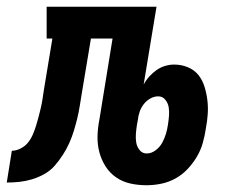

<svg xmlns="http://www.w3.org/2000/svg" viewBox="-76 -540 696 568"><path d="M358 8Q333 8 310 3Q287 -2 268 -15Q249 -28 236.5 -47.5Q224 -67 218 -89.5Q212 -112 212.5 -136.5Q213 -161 218 -186L257 -426H193L166 -264Q163 -246 160 -227Q157 -208 152.5 -189.5Q148 -171 142.5 -153Q137 -135 129 -117Q121 -99 110 -82Q99 -65 86 -50Q73 -35 55 -25Q37 -15 18.5 -9.5Q0 -4 -18.5 -2Q-37 0 -56 0L-41 -94Q-28 -94 -14.5 -101Q-1 -108 7.5 -119Q16 -130 21.5 -143Q27 -156 31 -169Q35 -182 38.5 -195.5Q42 -209 45 -222Q48 -235 50 -248.5Q52 -262 54 -275L79 -426H62V-520H387L349 -290Q356 -303 366 -314Q376 -325 387.5 -333Q399 -341 412.5 -345Q426 -349 439 -349Q461 -349 480 -341Q499 -333 511 -318Q523 -303 529 -283.5Q535 -264 537.5 -243.5Q540 -223 538.5 -202Q537 -181 533 -160Q530 -139 524 -117.5Q518 -96 506.5 -76.5Q495 -57 479 -40Q463 -23 443 -12Q423 -1 401 3.5Q379 8 358 8ZM358 -86Q372 -86 384.5 -95.5Q397 -105 404 -118Q411 -131 415 -144.5Q419 -158 421 -172Q423 -185 424 -198Q425 -211 423 -223Q421 -235 413 -245Q405 -255 392 -255Q380 -255 368.5 -248.5Q357 -242 349 -231.5Q341 -221 337 -209Q333 -197 332 -186L329 -170Q327 -157 326 -144Q325 -131 327 -118.5Q329 -106 337 -96Q345 -86 358 -86Z"/></svg>

Font: Iosevka HT Extrabold Extended
Style: Italic
Weight: 800
Width: 7
Italic angle: -9°
Monospace: yes
Designer: Belleve Invis
Foundry: Belleve Invis
Version: Version 32.3.0; ttfautohint (v1.8.4)